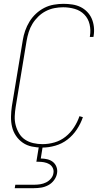

<svg xmlns="http://www.w3.org/2000/svg" viewBox="-20 -763 540 1003"><path d="M200 8Q173 8 146.5 2.5Q120 -3 99 -17.5Q78 -32 63.5 -53.5Q49 -75 43 -100.5Q37 -126 37.5 -153.5Q38 -181 42 -208L99 -553Q103 -578 111.5 -602.5Q120 -627 134 -650Q148 -673 168 -691.5Q188 -710 211.5 -722Q235 -734 261 -738.5Q287 -743 311 -743Q335 -743 358 -739.5Q381 -736 400.5 -726.5Q420 -717 435.5 -701Q451 -685 459.5 -665Q468 -645 470.5 -622Q473 -599 469 -575L468 -570H449L450 -575Q455 -606 448 -636Q441 -666 420.5 -687Q400 -708 370.5 -716.5Q341 -725 310 -725Q287 -725 264 -720.5Q241 -716 219.5 -705Q198 -694 180 -676.5Q162 -659 149.5 -638.5Q137 -618 130 -595.5Q123 -573 119 -550L62 -205Q58 -181 57 -156Q56 -131 62 -108.5Q68 -86 80 -66Q92 -46 111 -33.5Q130 -21 153.5 -15.5Q177 -10 202 -10Q233 -10 264.5 -19Q296 -28 322 -48.5Q348 -69 366.5 -97.5Q385 -126 395 -156L413 -151Q402 -118 381.5 -87Q361 -56 332.5 -34Q304 -12 269 -2Q234 8 200 8ZM57 220 60 202H160Q175 202 190.5 199.5Q206 197 220.5 190Q235 183 246 170Q257 157 259 142Q262 127 255.5 114Q249 101 236.5 94Q224 87 209.5 84.5Q195 82 180 82H170L185 -10H205L193 65Q210 65 227 69Q244 73 256.5 83Q269 93 275 109Q281 125 278 142Q275 161 262.5 178Q250 195 232 204.5Q214 214 195 217Q176 220 157 220Z"/></svg>

Font: Iosevka Thin
Style: Italic
Weight: 100
Italic angle: -9°
Monospace: yes
Designer: Belleve Invis
Foundry: Belleve Invis
Version: Version 32.5.0; ttfautohint (v1.8.4)